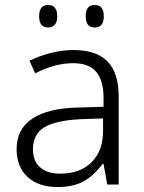

<svg xmlns="http://www.w3.org/2000/svg" viewBox="-20 -745 581 775"><path d="M138 -679Q138 -725 174 -725Q211 -725 211 -679Q211 -657 201.5 -645.5Q192 -634 174 -634Q138 -634 138 -679ZM326 -679Q326 -725 362 -725Q399 -725 399 -679Q399 -634 362 -634Q326 -634 326 -679ZM47 -144Q47 -224 111 -266.5Q175 -309 298 -311L398 -314V-348Q398 -420 368.5 -455Q339 -490 275 -490Q202 -490 122 -449L99 -500Q190 -543 277 -543Q369 -543 414 -497Q459 -451 459 -355V0H413L398 -83H394Q355 -32 313.5 -11Q272 10 213 10Q135 10 91 -31Q47 -72 47 -144ZM396 -217V-267L308 -264Q204 -259 158.5 -231Q113 -203 113 -142Q113 -95 142 -69.5Q171 -44 223 -44Q303 -44 349.5 -90Q396 -136 396 -217Z"/></svg>

Font: OpenSansMMV
Style: Light
Weight: 300
Foundry: Ascender Corporation
Version: Version 4.001